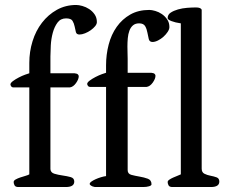

<svg xmlns="http://www.w3.org/2000/svg" viewBox="-20 -753 925 773"><path d="M341 -12Q341 -17 348 -22Q355 -27 365 -31.5Q375 -36 386.5 -39.5Q398 -43 407 -44V-403H344Q337 -403 334 -407.5Q331 -412 331 -415Q331 -421 341 -428.5Q351 -436 364.5 -443Q378 -450 390.5 -454.5Q403 -459 407 -460V-490Q407 -533 417.5 -573.5Q428 -614 450 -645Q472 -676 504.5 -694.5Q537 -713 581 -713Q591 -713 605 -709Q619 -705 631.5 -696.5Q644 -688 653 -675Q662 -662 662 -644Q662 -635 655 -624.5Q648 -614 638 -605Q628 -596 616 -590Q604 -584 594 -584Q582 -584 579 -595.5Q576 -607 573.5 -621.5Q571 -636 564.5 -647.5Q558 -659 540 -659Q525 -659 515.5 -651Q506 -643 501 -629.5Q496 -616 494.5 -599.5Q493 -583 493 -566Q493 -552 493.5 -539Q494 -526 494 -516V-460H589Q599 -459 602.5 -455.5Q606 -452 606 -448Q606 -436 595 -420.5Q584 -405 570 -403H494V-68Q494 -53 509 -49Q524 -45 542 -42Q560 -39 575 -33.5Q590 -28 590 -11Q590 -6 580 -3Q570 0 556 0H362Q351 -2 346 -6Q341 -10 341 -12ZM35 -20Q35 -26 43 -30.5Q51 -35 61.5 -38.5Q72 -42 82.5 -45Q93 -48 98 -51V-401H35Q28 -401 25 -405.5Q22 -410 22 -413Q22 -419 32 -426.5Q42 -434 55.5 -441Q69 -448 81.5 -452.5Q94 -457 98 -458V-500Q98 -545 111 -587Q124 -629 149 -661.5Q174 -694 209 -713.5Q244 -733 287 -733Q297 -733 311.5 -729Q326 -725 339 -716.5Q352 -708 361 -695Q370 -682 370 -664Q370 -656 363 -647.5Q356 -639 345.5 -631.5Q335 -624 322.5 -619Q310 -614 300 -614Q288 -614 285.5 -624Q283 -634 280.5 -646.5Q278 -659 272 -669Q266 -679 246 -679Q224 -679 211.5 -662Q199 -645 192.5 -621Q186 -597 184.5 -570.5Q183 -544 183 -526V-458H280Q290 -457 293.5 -453.5Q297 -450 297 -446Q297 -434 286 -418.5Q275 -403 261 -401H183V-72Q184 -58 199 -53.5Q214 -49 232 -46.5Q250 -44 264.5 -40Q279 -36 279 -22Q279 0 245 0H54Q42 0 38.5 -7Q35 -14 35 -20ZM655 -20Q655 -25 661.5 -29.5Q668 -34 677 -38Q686 -42 695 -45.5Q704 -49 708 -51V-659Q686 -662 670.5 -668Q655 -674 655 -680Q655 -694 667 -702Q679 -710 696.5 -715Q714 -720 733.5 -721.5Q753 -723 769 -723Q788 -723 792 -714V-74Q792 -59 803 -53.5Q814 -48 827.5 -45.5Q841 -43 852 -39Q863 -35 863 -22Q863 0 829 0H674Q662 0 658.5 -7Q655 -14 655 -20Z"/></svg>

Font: Asar
Style: Regular
Weight: 400
Designer: Eben Sorkin
Foundry: Eben Sorkin, Pria Ravichandran
Version: Version 1.003; ttfautohint (v1.3) -l 8 -r 50 -G 0 -x 0 -H 45